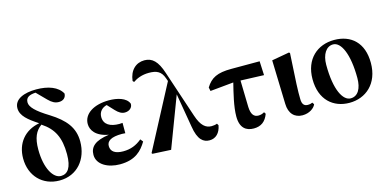

<svg xmlns="http://www.w3.org/2000/svg" viewBox="-77 -1265 3460 1720"><g transform="rotate(-15 1652.5 -405.0)"><path d="M275 -508C381 -438 427 -350 427 -194C427 -69 387 -19 325 -19C255 -19 189 -123 189 -301C189 -408 217 -468 274 -509ZM383 -712C416 -679 443 -664 479 -664C523 -664 546 -691 546 -725C509 -793 421 -826 309 -826C201 -826 104 -792 104 -706C104 -634 170 -584 258 -526C118 -500 37 -397 37 -258C37 -96 146 17 303 17C468 17 571 -110 571 -274C571 -403 501 -487 369 -570C253 -641 205 -690 205 -733C205 -777 236 -796 297 -799Z M1095 -152C1044 -110 991 -88 921 -88C849 -88 807 -114 807 -167C807 -213 847 -242 949 -242C959 -242 969 -241 980 -240V-336C970 -335 959 -334 950 -334C867 -334 809 -365 809 -436C809 -486 843 -517 884 -527L941 -466C969 -436 995 -420 1025 -420C1068 -420 1098 -448 1096 -483C1073 -543 988 -563 914 -563C772 -563 676 -500 676 -407C676 -350 716 -286 834 -265C704 -247 654 -201 654 -126C654 -36 751 17 863 17C1008 17 1070 -52 1115 -127Z M1795 -110C1782 -104 1759 -101 1744 -101C1690 -101 1648 -133 1615 -233L1470 -668C1433 -782 1386 -827 1313 -827C1236 -827 1175 -774 1164 -675L1175 -663C1210 -688 1260 -708 1323 -708C1393 -708 1436 -690 1460 -621L1470 -593L1161 -7L1167 1L1338 10L1515 -457L1568 -146C1588 -15 1638 17 1694 17C1752 17 1793 -24 1805 -93Z M2099 -429 2315 -421 2309 -551H2047C1915 -551 1856 -520 1808 -442L1815 -408L2032 -429C2009 -336 1979 -219 1979 -127C1979 -20 2033 17 2104 17C2171 17 2215 -15 2240 -83L2229 -100C2213 -90 2195 -84 2174 -84C2133 -84 2108 -111 2105 -181Z M2556 16C2620 16 2667 -19 2681 -53L2669 -71C2658 -66 2645 -62 2626 -62C2596 -62 2573 -77 2573 -131C2571 -199 2575 -290 2591 -552L2583 -559L2420 -530L2432 -123C2434 -33 2483 16 2556 16Z M2992 17C3143 17 3268 -87 3268 -280C3268 -467 3159 -563 3002 -563C2848 -563 2725 -461 2725 -273C2725 -80 2843 17 2992 17ZM3012 -19C2942 -19 2877 -129 2877 -366C2877 -462 2919 -527 2983 -527C3057 -527 3116 -402 3116 -179C3116 -84 3080 -19 3012 -19Z"/></g></svg>

Font: Noto Serif CJK JP Black
Style: Regular
Weight: 900
Designer: Ryoko NISHIZUKA 西塚涼子 (kana & ideographs); Frank Grießhammer (Latin, Greek & Cyrillic); Wenlong ZHANG 张文龙 (bopomofo); San
Foundry: Adobe Systems Incorporated
Version: Version 1.001;PS 1.001;hotconv 16.6.54;makeotf.lib2.5.65590